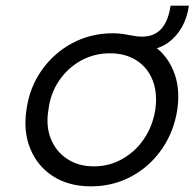

<svg xmlns="http://www.w3.org/2000/svg" viewBox="-20 -651 690 681"><path d="M303 10Q225 10 169.5 -25Q114 -60 88 -122Q62 -184 74 -263Q85 -341 128 -402Q171 -463 236.5 -498Q302 -533 380 -533Q399 -533 416 -530.5Q433 -528 448 -525Q458 -523 466.5 -522Q475 -521 483 -521Q527 -521 552 -548.5Q577 -576 585 -631H650Q644 -588 625 -554.5Q606 -521 576 -499.5Q546 -478 505 -473L515 -495Q569 -462 594.5 -401.5Q620 -341 609 -263Q597 -184 554 -122Q511 -60 445.5 -25Q380 10 303 10ZM313 -61Q368 -61 414.5 -87.5Q461 -114 491.5 -159.5Q522 -205 531 -263Q539 -321 521.5 -366Q504 -411 464.5 -436.5Q425 -462 370 -462Q315 -462 268 -436.5Q221 -411 190 -365.5Q159 -320 152 -263Q142 -205 160 -159.5Q178 -114 218 -87.5Q258 -61 313 -61Z"/></svg>

Font: Lexend Light
Style: Italic
Weight: 300
Italic angle: -8.13011°
Designer: Bonnie Shaver-Troup, Thomas Jockin
Foundry: Lexend
Version: Version 1.007